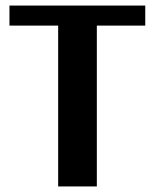

<svg xmlns="http://www.w3.org/2000/svg" viewBox="-20 -670 556 690"><path d="M189 0V-578H14V-650H502V-578H328V0Z"/></svg>

Font: Arsenal SC
Style: Bold
Weight: 700
Designer: Andrij Shevchenko
Foundry: Stairsfor
Version: Version 2.001; ttfautohint (v1.8.4.7-5d5b)